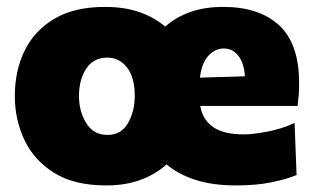

<svg xmlns="http://www.w3.org/2000/svg" viewBox="-20 -536 933 570"><path d="M295.5 14.5Q200.5 14.5 140.8 -22.8Q81 -60 52.5 -120.5Q24 -181 24 -251Q24 -326 53.2 -385.8Q82.5 -445.5 141.8 -480.5Q201 -515.5 291.5 -515.5Q349.5 -515.5 394 -500Q438.5 -484.5 470.5 -457Q501 -484.5 544 -500Q587 -515.5 643 -515.5Q749.5 -515.5 808.8 -460.8Q868 -406 868 -289.5Q868 -268.5 866.8 -252.8Q865.5 -237 863.5 -221.5H574.5Q581.5 -180.5 612.8 -158.8Q644 -137 704 -137Q731 -137 774.8 -145.5Q818.5 -154 854.5 -171L860.5 -16.5Q831 -4 786 5.2Q741 14.5 680.5 14.5Q611.5 14.5 560.2 -2Q509 -18.5 474.5 -48Q442 -18.5 397.2 -2Q352.5 14.5 295.5 14.5ZM644.5 -392Q618 -392 598.2 -370Q578.5 -348 573.5 -305.5L707 -309.5Q705 -347.5 688 -369.8Q671 -392 644.5 -392ZM299 -135.5Q340 -135.5 360 -170.5Q380 -205.5 380 -251Q380 -306.5 357 -335.8Q334 -365 298.5 -365Q257.5 -365 236 -332.2Q214.5 -299.5 214.5 -251Q214.5 -205.5 236 -170.5Q257.5 -135.5 299 -135.5Z"/></svg>

Font: Commissioner ExtraBold
Style: Regular
Weight: 800
Designer: Kostas Bartsokas
Foundry: Kostas Bartsokas
Version: Version 1.000; ttfautohint (v1.8.3)